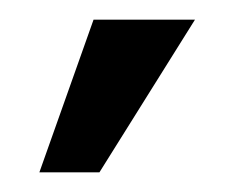

<svg xmlns="http://www.w3.org/2000/svg" viewBox="-20 -740 238 195"><path d="M20 -565H81L178 -720H75Z"/></svg>

Font: Hermeneus One
Style: Regular
Weight: 400
Designer: Rodrigo Fuenzalida, Pablo Impallari
Foundry: Pablo Impallari, Rodrigo Fuenzalida
Version: Version 1.002